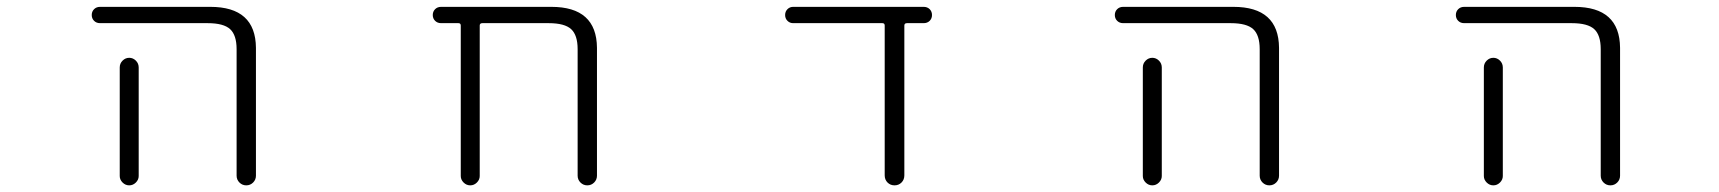

<svg xmlns="http://www.w3.org/2000/svg" viewBox="-20 -565 5040 563"><path d="M273.4 -497.1Q262.7 -497.1 255.9 -503.9Q249 -510.7 249 -521Q249 -531.2 255.9 -538.1Q262.7 -544.9 273.4 -544.9H596.7Q729.5 -544.9 730.5 -424.8V-49.8Q730.5 -38.1 722.2 -29.8Q713.9 -21.5 702.1 -21.5Q690.4 -21.5 682.1 -29.8Q673.8 -38.1 673.8 -49.8V-420.9Q673.8 -461.9 654.8 -479.5Q635.7 -497.1 588.9 -497.1ZM386.7 -367.2V-72.3V-48.8Q386.7 -38.1 378.4 -29.8Q370.1 -21.5 358.9 -21.5Q347.7 -21.5 339.4 -29.8Q331.1 -38.1 331.1 -48.8V-72.3V-367.2Q331.1 -378.9 339.4 -387.2Q347.7 -395.5 358.9 -395.5Q370.1 -395.5 378.4 -387.2Q386.7 -378.9 386.7 -367.2Z M1673.8 -420.9Q1673.8 -461.9 1654.8 -479.5Q1635.7 -497.1 1588.9 -497.1H1394.5Q1386.7 -497.1 1386.7 -490.2V-48.8Q1386.7 -38.1 1378.4 -29.8Q1370.1 -21.5 1358.9 -21.5Q1347.7 -21.5 1339.4 -29.8Q1331.1 -38.1 1331.1 -48.8V-490.2Q1331.1 -497.1 1324.2 -497.1H1273.4Q1262.7 -497.1 1255.9 -503.9Q1249 -510.7 1249 -521Q1249 -531.2 1255.9 -538.1Q1262.7 -544.9 1273.4 -544.9H1596.7Q1729.5 -544.9 1730.5 -424.8V-49.8Q1730.5 -38.1 1722.2 -29.8Q1713.9 -21.5 1702.1 -21.5Q1690.4 -21.5 1682.1 -29.8Q1673.8 -38.1 1673.8 -49.8Z M2631.8 -50.8Q2631.8 -38.1 2623.5 -29.8Q2615.2 -21.5 2603 -21.5Q2590.8 -21.5 2582.5 -29.8Q2574.2 -38.1 2574.2 -50.8V-490.2Q2574.2 -497.1 2567.4 -497.1H2305.7Q2295.9 -497.1 2289.1 -503.9Q2282.2 -510.7 2282.2 -521Q2282.2 -531.2 2289.1 -538.1Q2295.9 -544.9 2305.7 -544.9H2688.5Q2699.2 -544.9 2706.1 -538.1Q2712.9 -531.2 2712.9 -521Q2712.9 -510.7 2706.1 -503.9Q2699.2 -497.1 2688.5 -497.1H2639.6Q2631.8 -497.1 2631.8 -490.2Z M3273.4 -497.1Q3262.7 -497.1 3255.9 -503.9Q3249 -510.7 3249 -521Q3249 -531.2 3255.9 -538.1Q3262.7 -544.9 3273.4 -544.9H3596.7Q3729.5 -544.9 3730.5 -424.8V-49.8Q3730.5 -38.1 3722.2 -29.8Q3713.9 -21.5 3702.1 -21.5Q3690.4 -21.5 3682.1 -29.8Q3673.8 -38.1 3673.8 -49.8V-420.9Q3673.8 -461.9 3654.8 -479.5Q3635.7 -497.1 3588.9 -497.1ZM3386.7 -367.2V-72.3V-48.8Q3386.7 -38.1 3378.4 -29.8Q3370.1 -21.5 3358.9 -21.5Q3347.7 -21.5 3339.4 -29.8Q3331.1 -38.1 3331.1 -48.8V-72.3V-367.2Q3331.1 -378.9 3339.4 -387.2Q3347.7 -395.5 3358.9 -395.5Q3370.1 -395.5 3378.4 -387.2Q3386.7 -378.9 3386.7 -367.2Z M4273.4 -497.1Q4262.7 -497.1 4255.9 -503.9Q4249 -510.7 4249 -521Q4249 -531.2 4255.9 -538.1Q4262.7 -544.9 4273.4 -544.9H4596.7Q4729.5 -544.9 4730.5 -424.8V-49.8Q4730.5 -38.1 4722.2 -29.8Q4713.9 -21.5 4702.1 -21.5Q4690.4 -21.5 4682.1 -29.8Q4673.8 -38.1 4673.8 -49.8V-420.9Q4673.8 -461.9 4654.8 -479.5Q4635.7 -497.1 4588.9 -497.1ZM4386.7 -367.2V-72.3V-48.8Q4386.7 -38.1 4378.4 -29.8Q4370.1 -21.5 4358.9 -21.5Q4347.7 -21.5 4339.4 -29.8Q4331.1 -38.1 4331.1 -48.8V-72.3V-367.2Q4331.1 -378.9 4339.4 -387.2Q4347.7 -395.5 4358.9 -395.5Q4370.1 -395.5 4378.4 -387.2Q4386.7 -378.9 4386.7 -367.2Z"/></svg>

Font: Rounded-X Mgen+ 2m light
Style: Regular
Weight: 200
Designer: [Source Han Sans]
Ryoko NISHIZUKA  (kana & ideographs); Paul D. Hunt (Latin, Greek & Cyrillic); Wenlong ZHANG  (bopomofo
Version: Version 1.059.20150602